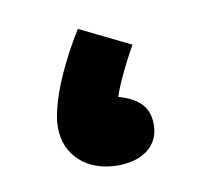

<svg xmlns="http://www.w3.org/2000/svg" viewBox="-45 -322 415 376"><g transform="rotate(-10 162.5 -134.5)"><path d="M162 4C211 4 245 -20 245 -63C245 -98 225 -117 186 -128C188 -139 210 -187 231 -224L131 -273C96 -217 59 -139 59 -89C59 -34 101 4 162 4Z"/></g></svg>

Font: Noto Sans Arabic UI SmCn XBd
Style: Regular
Weight: 800
Width: 4
Designer: Monotype Design Team, Nadine Chahine and Nizar Qandah
Foundry: Monotype Imaging Inc.
Version: Version 2.010